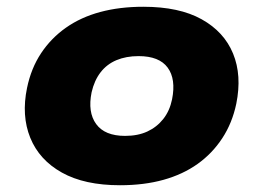

<svg xmlns="http://www.w3.org/2000/svg" viewBox="-20 -537 781 568"><path d="M335 11Q230 11 163 -26.5Q96 -64 69.5 -129.5Q43 -195 60 -277Q72 -335 101.5 -379.5Q131 -424 175 -455Q219 -486 276.5 -501.5Q334 -517 404 -517Q510 -517 576.5 -480Q643 -443 669.5 -378.5Q696 -314 679 -230Q667 -173 637.5 -128Q608 -83 564.5 -52Q521 -21 463.5 -5Q406 11 335 11ZM350 -135Q388 -135 416 -148Q444 -161 463 -185Q482 -209 489 -243Q501 -303 476 -337Q451 -371 390 -371Q353 -371 324.5 -359Q296 -347 277.5 -323Q259 -299 251 -264Q239 -205 264.5 -170Q290 -135 350 -135Z"/></svg>

Font: Nunito Sans 7pt SemiExpanded Black
Style: Italic
Weight: 900
Width: 6
Italic angle: -9°
Designer: Vernon Adams
Foundry: Vernon Adams
Version: Version 3.101;gftools[0.9.27]